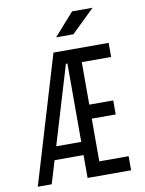

<svg xmlns="http://www.w3.org/2000/svg" viewBox="-96 -961 779 1029"><g transform="rotate(-10 293.0 -447.0)"><path d="M24.9 0 232.4 -693.4H532.7V-616.7H373V-385.3H503.4V-309.1H373V-76.7H532.7V0H295.9V-124.5H138.2L100.6 0ZM159.7 -196.3H295.9V-622.6H287.6ZM260.7 -771.5 369.1 -893.6H480.5L354.5 -771.5Z"/></g></svg>

Font: Cascadia Code PL SemiLight
Style: Regular
Weight: 350
Monospace: yes
Designer: Aaron Bell
Foundry: Saja Typeworks
Version: Version 2404.023; ttfautohint (v1.8.4)